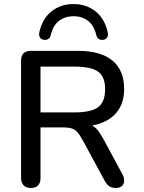

<svg xmlns="http://www.w3.org/2000/svg" viewBox="-20 -921 709 948"><path d="M84 -42V-621Q84 -670 133 -670H364Q477 -670 535 -622Q593 -574 593 -482Q593 -408 552.5 -362Q512 -316 435 -301Q450 -294 463 -277.5Q476 -261 496 -225L585 -59Q593 -46 593 -29Q593 -13 582.5 -3Q572 7 552 7Q532 7 519.5 -1.5Q507 -10 497 -28L391 -224Q375 -253 363.5 -267Q352 -281 335 -286.5Q318 -292 288 -292H180V-42Q180 -18 168 -5.5Q156 7 132 7Q109 7 96.5 -6Q84 -19 84 -42ZM499 -481Q499 -543 464 -567.5Q429 -592 348 -592H180V-366H348Q429 -366 464 -391.5Q499 -417 499 -481ZM173 -752Q173 -758 174 -761Q189 -829 234.5 -865Q280 -901 343 -901Q406 -901 451.5 -865Q497 -829 512 -761Q513 -758 513 -752Q513 -739 505 -731.5Q497 -724 485 -724Q461 -724 455 -749Q444 -796 414 -818.5Q384 -841 343 -841Q302 -841 272 -818.5Q242 -796 231 -749Q225 -724 201 -724Q189 -724 181 -731.5Q173 -739 173 -752Z"/></svg>

Font: SN Pro
Style: Regular
Weight: 400
Designer: Tobias Whetton
Foundry: Supernotes
Version: Version 1.003